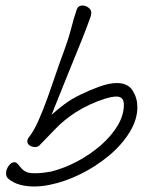

<svg xmlns="http://www.w3.org/2000/svg" viewBox="-20 -665 525 696"><path d="M103 11Q76 11 52 4.5Q28 -2 9 -18Q2 -25 2 -37Q2 -51 11.5 -64Q21 -77 32 -77Q38 -77 44 -71Q50 -64 58.5 -54Q67 -44 83 -39Q88 -38 94 -37.5Q100 -37 107 -37Q122 -37 138.5 -39Q155 -41 165 -43Q213 -55 260 -80Q307 -105 345 -138Q383 -171 406 -209Q429 -247 429 -286Q429 -315 402 -315Q386 -315 360 -307Q334 -299 306 -286Q278 -273 253 -257Q212 -230 183 -200Q154 -170 123 -138Q117 -132 107 -132Q97 -132 88 -137.5Q79 -143 79 -153Q79 -161 86 -169Q102 -189 119 -227Q136 -265 152.5 -311Q169 -357 184 -401.5Q199 -446 212 -480Q228 -523 238 -562Q248 -601 258 -630Q263 -645 279 -645Q290 -645 300.5 -637.5Q311 -630 311 -618Q311 -617 310.5 -614.5Q310 -612 310 -610V-609Q295 -566 275 -516.5Q255 -467 228.5 -402Q202 -337 167 -249Q188 -268 214 -287.5Q240 -307 274 -323Q302 -337 339 -350.5Q376 -364 403 -364Q444 -364 461 -336.5Q478 -309 478 -277Q478 -231 449.5 -185Q421 -139 374 -100Q327 -61 271 -33.5Q215 -6 160 5Q132 11 103 11Z"/></svg>

Font: Grape Nuts
Style: Regular
Weight: 400
Designer: Robert E. Leuschke
Foundry: Robert E. Leuschke
Version: Version 1.010; ttfautohint (v1.8.3)